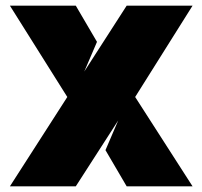

<svg xmlns="http://www.w3.org/2000/svg" viewBox="-20 -659 715 679"><path d="M15 -639H248L323 -511L278 -406L428 -639H661L458 -316L661 0H428L353 -128L398 -233L248 0H15L218 -316L15 -639Z"/></svg>

Font: Banana Brick
Style: Regular
Weight: 400
Designer: artmaker
Foundry: artmaker
Version: Version 4.000 2011 initial release